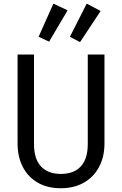

<svg xmlns="http://www.w3.org/2000/svg" viewBox="-20 -999 655 1031"><path d="M541 -706.2V-228.7Q541 -157.4 512.3 -103.1Q483.6 -48.7 430.8 -18.5Q377.9 11.8 306.7 11.8Q233.8 11.8 181.8 -18.7Q129.7 -49.2 102.1 -103.3Q74.4 -157.4 74.4 -228.7V-706.2H162.6V-225.6Q162.6 -145.1 200.3 -105.1Q237.9 -65.1 306.7 -65.1Q375.9 -65.1 413.6 -105.1Q451.3 -145.1 451.3 -225.6V-706.2ZM187.2 -801.5 266.7 -979.5 343.1 -943.6 243.6 -775.4ZM355.4 -801.5 445.6 -979.5 520.5 -940 409.7 -772.8Z"/></svg>

Font: FiraCode Nerd Font
Style: Regular
Weight: 400
Designer: Carrois Corporate, Edenspiekermann AG, Nikita Prokopov
Foundry: Carrois Corporate, Edenspiekermann AG, Nikita Prokopov
Version: Version 6.002;Nerd Fonts 3.4.0